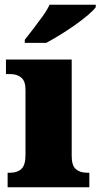

<svg xmlns="http://www.w3.org/2000/svg" viewBox="-20 -786 422 806"><path d="M12 0V-61H24Q53 -61 70 -77Q87 -93 87 -135V-409Q87 -446 69 -460.5Q51 -475 24 -475H5V-536H281V-131Q281 -91 298.5 -76Q316 -61 344 -61H355V0ZM84 -619Q99 -638 119 -664Q139 -690 158.5 -717Q178 -744 188 -766H382V-756Q373 -743 349.5 -723Q326 -703 295 -681Q264 -659 232 -639.5Q200 -620 174 -606H84Z"/></svg>

Font: Noto Serif Black
Style: Regular
Weight: 900
Designer: Monotype Design Team
Foundry: Monotype Imaging Inc.
Version: Version 2.014; ttfautohint (v1.8.4.7-5d5b)